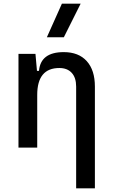

<svg xmlns="http://www.w3.org/2000/svg" viewBox="-20 -815 626 1060"><path d="M400.4 224.6V-336.9Q400.4 -386.2 376 -412.8Q351.6 -439.5 307.6 -439.5Q185.5 -439.5 185.5 -291V0H82V-517.6H175.8L184.1 -423.8H195.3Q204.1 -527.3 332 -527.3Q414.1 -527.3 459 -477.5Q503.9 -427.7 503.9 -336.9V224.6ZM238.8 -609.4 321.8 -794.9H425.3L332.5 -609.4Z"/></svg>

Font: Cascadia Code NF
Style: Regular
Weight: 400
Monospace: yes
Designer: Aaron Bell
Foundry: Saja Typeworks
Version: Version 2404.023; ttfautohint (v1.8.4)